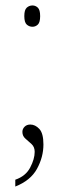

<svg xmlns="http://www.w3.org/2000/svg" viewBox="-20 -529 237 703"><path d="M99 -431Q87 -431 78 -439Q69 -447 69 -470Q69 -493 78 -501Q87 -509 99 -509Q110 -509 118.5 -501Q127 -493 127 -470Q127 -447 118.5 -439Q110 -431 99 -431ZM36 129Q74 116 90.5 84.5Q107 53 107 27Q107 9 95.5 -1.5Q84 -12 73 -21.5Q62 -31 62 -46Q62 -57 70 -65Q78 -73 91 -73Q109 -73 124 -57Q139 -41 139 0Q139 46 115.5 89Q92 132 36 154Z"/></svg>

Font: Noto Serif Lao Condensed Thin
Style: Regular
Weight: 100
Width: 3
Designer: Monotype Design Team
Foundry: Monotype Imaging Inc.
Version: Version 2.003; ttfautohint (v1.8.4.7-5d5b)